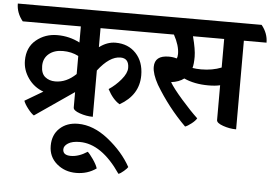

<svg xmlns="http://www.w3.org/2000/svg" viewBox="-111 -711 1648 1165"><g transform="rotate(5 713.0 -128.5)"><path d="M464 -520V-404Q512 -440 563 -440Q640 -440 687.5 -389.5Q735 -339 735 -256Q735 -136 619 -70Q577 -95 545 -156Q586 -183 619 -222.5Q652 -262 652 -294Q652 -353 600 -353Q534 -353 464 -262V20Q424 20 384 6Q344 -8 344 -26V-120L107 43Q91 33 70 6Q49 -21 42 -41L152 -106Q94 -127 59 -177Q24 -227 24 -284Q24 -365 78.5 -410Q133 -455 207 -455Q281 -455 344 -422V-520H-10Q-49 -568 -49 -625H774Q813 -577 813 -520ZM344 -340Q302 -362 249 -362Q196 -362 163.5 -334.5Q131 -307 131 -261Q131 -215 156 -194.5Q181 -174 218 -174Q286 -174 344 -230Z M515 330Q462 368 392.5 368Q323 368 274 326Q225 284 225 217Q225 150 268 110Q311 70 379 70Q473 70 564.5 143Q656 216 705 305Q701 313 681 330.5Q661 348 649 351Q532 179 399 179Q353 179 328 195Q303 211 303 232Q303 268 351.5 268Q400 268 452 234Q464 244 486 275.5Q508 307 515 330Z M1475 -520H1337V20Q1297 20 1257 6Q1217 -8 1217 -26V-238Q1188 -231 1146 -231Q1060 -231 997 -260Q967 -237 919 -231Q940 -195 996.5 -130.5Q1053 -66 1096 -26Q1088 -11 1065 7Q1042 25 1027 30Q920 -76 841 -208Q806 -271 806 -314Q806 -384 892 -384Q919 -384 940 -377Q946 -386 946 -405Q946 -456 911 -520H754Q715 -568 715 -625H1436Q1475 -577 1475 -520ZM1217 -520H1027Q1048 -441 1048 -396.5Q1048 -352 1041 -328Q1064 -324 1094 -324Q1162 -324 1217 -346Z"/></g></svg>

Font: Karma
Style: Bold
Weight: 700
Designer: Joana Correia
Foundry: Indian Type Foundry
Version: Version 1.202;PS 1.0;hotconv 1.0.78;makeotf.lib2.5.61930; tt